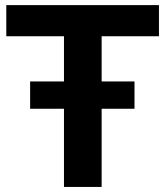

<svg xmlns="http://www.w3.org/2000/svg" viewBox="-20 -739 654 759"><path d="M381.8 0V-309.1H511.7V-417H381.8V-595.7H608.4V-718.8H4.9V-595.7H232.9V-417H99.1V-309.1H232.9V0Z"/></svg>

Font: Winston
Style: Bold
Weight: 700
Designer: Vernon Adams, Kim Jin-seong, David Berlow, Cristiano Sobral
Foundry: The Winston Project Authors
Version: Version 3.004